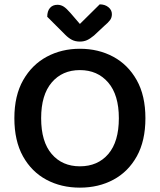

<svg xmlns="http://www.w3.org/2000/svg" viewBox="-20 -847 735 882"><path d="M648 -304Q648 -200 608.5 -129Q569 -58 501 -21.5Q433 15 347 15Q261 15 193 -21.5Q125 -58 85.5 -129Q46 -200 46 -304Q46 -408 86.5 -479Q127 -550 195 -586.5Q263 -623 347 -623Q432 -623 500 -586.5Q568 -550 608 -479Q648 -408 648 -304ZM526 -304Q526 -411 477 -468Q428 -525 347 -525Q266 -525 217.5 -468Q169 -411 169 -304Q169 -196 217.5 -139.5Q266 -83 347 -83Q429 -83 477.5 -139.5Q526 -196 526 -304ZM347 -737Q368 -757 391 -780.5Q414 -804 438 -827Q462 -827 478 -814Q494 -801 494 -782Q494 -766 485.5 -754.5Q477 -743 459 -728L412 -684Q394 -669 379.5 -662.5Q365 -656 347 -656Q326 -656 310.5 -664Q295 -672 280 -687L197 -770Q197 -796 209.5 -810.5Q222 -825 244 -825Q259 -825 272 -817Q285 -809 304 -787Z"/></svg>

Font: BalooTamma2SemiBold
Style: Regular
Weight: 600
Designer: Divya Kowshik, Shuchita Grover and Ek Type
Foundry: Ek Type
Version: Version 1.700